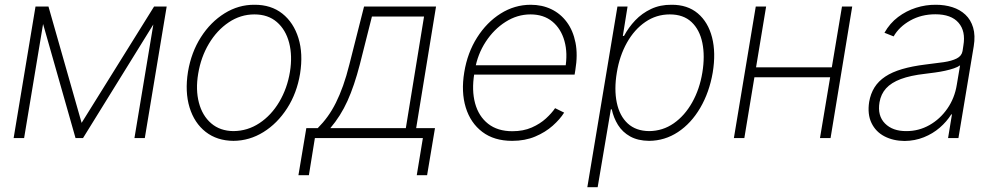

<svg xmlns="http://www.w3.org/2000/svg" viewBox="-20 -573 4126 797"><path d="M318.8 -63 619.6 -545.9H662.6L324.7 0H293.5L138.2 -545.9H181.2ZM170.9 -545.9 80.1 0H36.6L127.4 -545.9ZM538.1 0 628.9 -545.9H671.9L581.1 0Z M949.2 11.7Q880.9 11.2 833.7 -25.6Q786.6 -62.5 766.8 -127.2Q747.1 -191.9 760.3 -274.9Q773.9 -356 814 -418.7Q854 -481.4 912.1 -517.6Q970.2 -553.7 1036.1 -553.2Q1105 -553.7 1151.9 -516.6Q1198.7 -479.5 1218.8 -414.8Q1238.8 -350.1 1225.6 -267.1Q1212.4 -186.5 1171.9 -123.5Q1131.3 -60.5 1073.5 -24.7Q1015.6 11.2 949.2 11.7ZM949.2 -28.8Q1007.8 -29.3 1056.9 -61.8Q1106 -94.2 1139.2 -150.1Q1172.4 -206.1 1183.6 -274.9Q1194.3 -341.3 1180.2 -395.5Q1166 -449.7 1129.4 -481.4Q1092.8 -513.2 1036.1 -513.2Q978.5 -513.2 929.4 -480.2Q880.4 -447.3 847.2 -391.6Q814 -335.9 802.7 -267.1Q791.5 -200.7 805.7 -146.7Q819.8 -92.8 856.7 -61Q893.6 -29.3 949.2 -28.8Z M1218.8 154.3 1251.5 -41H1298.8Q1321.3 -63.5 1339.8 -89.1Q1358.4 -114.7 1374.3 -146.5Q1390.1 -178.2 1404.1 -217.3Q1418 -256.3 1430.2 -305.2L1491.2 -545.9H1790L1707.5 -41H1785.6L1752.9 154.3H1710L1735.4 0H1287.1L1262.2 154.3ZM1351.1 -41H1664.6L1740.2 -504.4H1523.9L1473.6 -305.2Q1450.7 -216.8 1422.4 -154.1Q1394 -91.3 1351.1 -41Z M2106 11.7Q2031.2 11.7 1982.2 -25.4Q1933.1 -62.5 1913.3 -127Q1893.6 -191.4 1907.2 -273.4Q1920.4 -354 1960.4 -417.2Q2000.5 -480.5 2058.3 -516.8Q2116.2 -553.2 2183.1 -553.2Q2230 -553.2 2268.3 -534.9Q2306.6 -516.6 2332.8 -481.4Q2358.9 -446.3 2368.9 -396Q2378.9 -345.7 2368.2 -281.7L2365.2 -263.2H1933.1L1939.5 -302.2H2348.6L2326.2 -288.1Q2337.4 -352.1 2323 -403.1Q2308.6 -454.1 2272.7 -483.6Q2236.8 -513.2 2182.1 -513.2Q2127.4 -513.2 2078.9 -482.4Q2030.3 -451.7 1996.3 -399.7Q1962.4 -347.7 1951.7 -284.7L1948.7 -266.6Q1937.5 -198.2 1952.1 -144.3Q1966.8 -90.3 2006.1 -59.3Q2045.4 -28.3 2106.9 -28.3Q2152.3 -28.3 2187.3 -43.7Q2222.2 -59.1 2246.3 -81.3Q2270.5 -103.5 2284.2 -124L2321.8 -105.5Q2304.7 -78.1 2274.2 -51Q2243.7 -23.9 2201.4 -6.1Q2159.2 11.7 2106 11.7Z M2418 204.1 2543 -545.9H2585L2565.4 -423.8H2570.3Q2588.9 -459 2616.9 -488.5Q2645 -518.1 2682.9 -535.9Q2720.7 -553.7 2767.6 -553.2Q2833.5 -553.7 2876.5 -517.6Q2919.4 -481.4 2935.8 -417.7Q2952.1 -354 2938.5 -271.5Q2924.3 -189.5 2886.7 -125.2Q2849.1 -61 2794.4 -24.9Q2739.7 11.2 2674.3 11.7Q2627.9 11.2 2595.9 -6.6Q2564 -24.4 2545.4 -54.2Q2526.9 -84 2519.5 -119.1H2515.6L2460.9 204.1ZM2674.8 -28.8Q2731 -29.3 2776.6 -61Q2822.3 -92.8 2853.3 -147.9Q2884.3 -203.1 2895.5 -272Q2906.7 -340.3 2895.5 -395Q2884.3 -449.7 2850.6 -481.4Q2816.9 -513.2 2760.3 -513.2Q2704.6 -513.2 2658.9 -481.9Q2613.3 -450.7 2582.5 -396Q2551.8 -341.3 2540.5 -272Q2528.8 -202.1 2540.3 -147Q2551.8 -91.8 2585.7 -60.5Q2619.6 -29.3 2674.8 -28.8Z M3446.3 -293.5 3439.9 -252.4H3099.6L3106.4 -293.5ZM3160.2 -545.9 3069.8 0H3026.4L3117.2 -545.9ZM3517.6 -545.9 3427.7 0H3383.8L3475.1 -545.9Z M3734.9 12.2Q3687.5 11.7 3651.4 -7.1Q3615.2 -25.9 3597.7 -62.3Q3580.1 -98.6 3587.9 -149.9Q3593.8 -184.1 3610.1 -210.2Q3626.5 -236.3 3654.8 -255.1Q3683.1 -273.9 3724.6 -286.1Q3766.1 -298.3 3821.8 -305.2Q3863.8 -310.1 3897.2 -314.9Q3930.7 -319.8 3951.4 -330.3Q3972.2 -340.8 3975.6 -361.3L3979 -383.8Q3989.3 -443.4 3959 -478.5Q3928.7 -513.7 3862.8 -513.7Q3804.7 -513.7 3758.5 -487.8Q3712.4 -461.9 3689.5 -421.9L3651.4 -437Q3673.8 -476.6 3707.8 -502.2Q3741.7 -527.8 3782.5 -540.8Q3823.2 -553.7 3865.2 -553.2Q3901.9 -553.2 3933.3 -543.2Q3964.8 -533.2 3987.3 -512.2Q4009.8 -491.2 4019.5 -458.5Q4029.3 -425.8 4022 -380.9L3958.5 0H3915.5L3931.6 -98.1H3928.7Q3909.7 -67.9 3880.9 -43Q3852.1 -18.1 3814.9 -3.2Q3777.8 11.7 3734.9 12.2ZM3742.7 -28.8Q3793.9 -28.8 3838.1 -53.7Q3882.3 -78.6 3912.6 -122.3Q3942.9 -166 3951.7 -221.2L3965.3 -301.8Q3956.1 -294.9 3939.7 -289.3Q3923.3 -283.7 3903.1 -279.3Q3882.8 -274.9 3861.3 -272Q3839.8 -269 3819.8 -266.6Q3759.3 -259.8 3719.5 -244.9Q3679.7 -230 3658.2 -206.3Q3636.7 -182.6 3630.9 -148.4Q3621.6 -92.8 3653.6 -60.5Q3685.5 -28.3 3742.7 -28.8Z"/></svg>

Font: Inter Tight ExtraLight
Style: Italic
Weight: 250
Italic angle: -9.39999°
Designer: Rasmus Andersson
Foundry: rsms
Version: Version 3.004